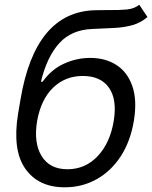

<svg xmlns="http://www.w3.org/2000/svg" viewBox="-20 -770 635 801"><path d="M561.1 -750 595.2 -698.9Q566.8 -674.7 532.5 -665.1Q498.2 -655.5 456.9 -653.4Q415.5 -651.3 365.1 -649.1Q278.8 -646 227.6 -590.2Q176.5 -534.4 150.6 -429H157.7Q193.9 -480.1 246.8 -504.3Q299.7 -528.4 356.5 -528.4Q420.1 -528.4 466.1 -498.6Q512.1 -468.8 532.3 -410.2Q552.6 -351.6 538.4 -265.6Q524.1 -180 483.7 -117.9Q443.2 -55.8 383 -22.2Q322.8 11.4 250 11.4Q139.9 11.4 85.4 -66.4Q30.9 -144.2 55.4 -295.5L65.3 -353.7Q126.4 -720.9 376.4 -727.3Q392.8 -727.6 407.5 -727.8Q422.2 -728 435.7 -728Q477.3 -727.6 508 -730.3Q538.7 -733 561.1 -750ZM261.4 -63.9Q335.9 -63.9 387.6 -118.8Q439.3 -173.7 454.5 -265.6Q469.1 -355.1 434.5 -404.1Q399.9 -453.1 325.3 -453.1Q252.1 -453.1 201.5 -404.1Q150.9 -355.1 134.9 -265.6Q119.7 -174 153.6 -119Q187.5 -63.9 261.4 -63.9Z"/></svg>

Font: Inter UI
Style: Italic
Weight: 400
Italic angle: -9.39999°
Designer: Rasmus Andersson
Foundry: rsms
Version: 3.2;8d6f07862